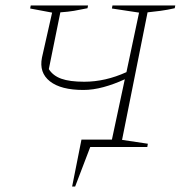

<svg xmlns="http://www.w3.org/2000/svg" viewBox="-20 -536 668 700"><path d="M243 144 277 -27H388L435 -247Q396 -229 357.5 -218.5Q319 -208 284 -208Q202 -208 162 -239.5Q122 -271 133 -326L170 -490L90 -505L92 -516H301L299 -506Q270 -500 249.5 -496.5Q229 -493 200 -491L158 -284Q173 -260 203.5 -249Q234 -238 287 -238Q364 -238 441 -273L487 -490L388 -505L390 -516H619L617 -506Q591 -500 565 -496.5Q539 -493 518 -491L425 -26L519 -12L517 0H309L254 144Z"/></svg>

Font: Piazzolla SC Thin
Style: Italic
Weight: 100
Italic angle: -11.3°
Designer: Juan Pablo del Peral
Foundry: Huerta Tipografica
Version: Version 1.330